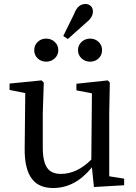

<svg xmlns="http://www.w3.org/2000/svg" viewBox="-20 -931 683 965"><path d="M247 14Q177 14 142 -30Q103 -79 104 -184L107 -463L28 -479V-511L189 -527L200 -516L195 -361V-189Q195 -118 218 -86Q239 -57 286 -57Q367 -57 439 -129L442 -462L364 -477V-510L522 -527L532 -516L529 -361V-45L604 -33V0L452 9L442 -90Q358 14 247 14ZM212 -737Q237 -737 255 -720.5Q273 -704 273 -679Q273 -654 255 -637.5Q237 -621 212 -621Q187 -621 169.5 -637.5Q152 -654 152 -679Q152 -704 169.5 -720.5Q187 -737 212 -737ZM433 -621Q408 -621 390 -637.5Q372 -654 372 -679Q372 -704 390 -720.5Q408 -737 433 -737Q458 -737 475.5 -720.5Q493 -704 493 -679Q493 -654 475.5 -637.5Q458 -621 433 -621ZM321 -735 298 -750 353 -862Q371 -911 410 -911Q425 -911 436 -901Q447 -891 447 -873Q447 -844 414 -818Z"/></svg>

Font: GenRyuMin TW M
Style: Regular
Weight: 500
Version: Version 1.501;PS 1;hotconv 16.6.51;makeotf.lib2.5.65220